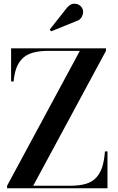

<svg xmlns="http://www.w3.org/2000/svg" viewBox="-20 -1009 634 1029"><path d="M389.5 -896 254 -841 246.5 -850.5 338.5 -967Q358 -991 382.2 -989Q406.5 -987 418.5 -968.5Q430.5 -950.5 422 -926.8Q413.5 -903 389.5 -896ZM39.5 -750H548V-736.5L158 -13.5H355.5Q406.5 -13.5 441 -24Q475.5 -34.5 496.8 -58.2Q518 -82 528.2 -115Q538.5 -148 542.5 -197.5H556V0H18V-13.5L408 -736.5H240Q189.5 -736.5 154.8 -726.2Q120 -716 99 -694.2Q78 -672.5 67.5 -643.5Q57 -614.5 53 -572.5H39.5Z"/></svg>

Font: Bodoni* 16pt Medium
Style: Regular
Weight: 500
Version: Version 2.3